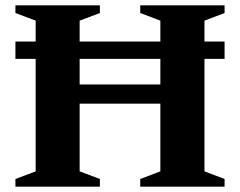

<svg xmlns="http://www.w3.org/2000/svg" viewBox="-20 -696 896 716"><path d="M277 -57 352.5 -28.5V0H37.5V-28.5L113 -57V-619L37.5 -647.5V-676H352.5V-647.5L277 -619ZM742.5 -57 817.5 -28.5V0H503V-28.5L578 -57V-619L503 -647.5V-676H817.5V-647.5L742.5 -619ZM37.5 -476.5V-541H817.5V-476.5ZM187.5 -309.5V-381H668.5V-309.5Z"/></svg>

Font: Newsreader 16pt 16pt
Style: Bold
Weight: 700
Version: Version 1.003